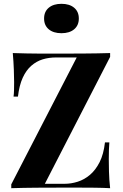

<svg xmlns="http://www.w3.org/2000/svg" viewBox="-20 -986 642 1006"><path d="M557 -708V-688L215 -23H319Q353 -23 387.5 -34Q422 -45 451.5 -70Q481 -95 502 -136.5Q523 -178 530 -240H553Q550 -206 550 -152Q550 -129 551 -87Q552 -45 557 0Q520 -2 476 -2.5Q432 -3 388.5 -3Q345 -3 308 -3Q243 -3 172 -2.5Q101 -2 39 0V-20L382 -685H274Q236 -685 203.5 -675Q171 -665 144 -641.5Q117 -618 99 -578.5Q81 -539 74 -480H51Q53 -494 53.5 -514Q54 -534 54 -556Q54 -579 52.5 -621Q51 -663 47 -708Q80 -707 120 -706Q160 -705 199.5 -705Q239 -705 272 -705Q339 -705 415 -705.5Q491 -706 557 -708ZM302 -966Q344 -966 368.5 -945.5Q393 -925 393 -889Q393 -853 368.5 -832.5Q344 -812 302 -812Q260 -812 235.5 -832.5Q211 -853 211 -889Q211 -925 235.5 -945.5Q260 -966 302 -966Z"/></svg>

Font: Playfair Display
Style: Bold
Weight: 700
Designer: Claus Eggers Sørensen
Foundry: Claus Eggers Sørensen
Version: Version 1.203